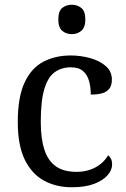

<svg xmlns="http://www.w3.org/2000/svg" viewBox="-20 -780 532 810"><path d="M283 10Q217 10 165.5 -18Q114 -46 84.5 -106.5Q55 -167 55 -265Q55 -372 84.5 -433.5Q114 -495 164.5 -520.5Q215 -546 278 -546Q320 -546 360 -535Q400 -524 426 -501.5Q452 -479 452 -444Q452 -421 442 -407Q432 -393 412.5 -387Q393 -381 363 -381Q363 -413 355.5 -439Q348 -465 330 -480.5Q312 -496 278 -496Q240 -496 211.5 -476Q183 -456 167.5 -406Q152 -356 152 -266Q152 -195 167.5 -148Q183 -101 216 -78Q249 -55 303 -55Q334 -55 360 -64Q386 -73 405.5 -89Q425 -105 436 -125Q444 -119 448.5 -109.5Q453 -100 453 -86Q453 -63 434 -41Q415 -19 377.5 -4.5Q340 10 283 10ZM283 -636Q259 -636 242.5 -650Q226 -664 226 -698Q226 -733 242.5 -746.5Q259 -760 283 -760Q306 -760 323 -746.5Q340 -733 340 -698Q340 -664 323 -650Q306 -636 283 -636Z"/></svg>

Font: Noto Serif Ethiopic
Style: Regular
Weight: 400
Designer: Monotype Design Team
Foundry: Monotype Imaging Inc.
Version: Version 2.102